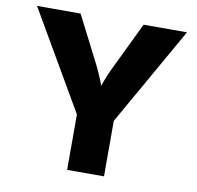

<svg xmlns="http://www.w3.org/2000/svg" viewBox="-81 -811 916 894"><g transform="rotate(10 377.5 -364.0)"><path d="M293.5 0V-262.2L22.9 -727.5H229L342.3 -504.9Q364.3 -461.4 381.8 -412.6Q397.9 -461.4 419.4 -504.9L526.9 -727.5H731.9L467.8 -262.2V0Z"/></g></svg>

Font: Inter Extra Bold
Style: Regular
Weight: 800
Designer: Rasmus Andersson
Foundry: rsms
Version: Version 4.000;git-3c8e0fc